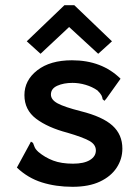

<svg xmlns="http://www.w3.org/2000/svg" viewBox="-20 -708 540 739"><path d="M259 11Q195 11 141 -6Q87 -23 45 -63L95 -155L99 -163L107 -158Q110 -151 113 -142.5Q116 -134 128 -123Q153 -102 184.5 -90Q216 -78 261 -78Q303 -78 326 -92Q349 -106 349 -129Q349 -152 323.5 -166Q298 -180 240 -197Q164 -217 119 -251Q74 -285 74 -342Q74 -399 123.5 -437.5Q173 -476 257 -476Q372 -476 444 -405L389 -328L382 -320L375 -326Q374 -334 370.5 -341Q367 -348 355 -360Q335 -374 309.5 -381.5Q284 -389 259 -389Q225 -389 200.5 -378Q176 -367 176 -344Q176 -324 202 -310Q228 -296 291 -280Q375 -259 413 -224.5Q451 -190 451 -136Q451 -96 429 -62.5Q407 -29 364.5 -9Q322 11 259 11ZM136 -501 83 -549 228 -688H266L411 -549L358 -501L246 -604Z"/></svg>

Font: Ligconsolata
Style: Bold
Weight: 700
Monospace: yes
Designer: Raph Levien, Cyreal, Brenton Simpson
Foundry: Raph Levien, Cyreal, Google
Version: Version 3.001; ttfautohint (v1.8.2.53-6de2)